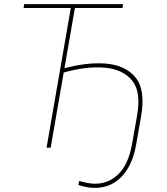

<svg xmlns="http://www.w3.org/2000/svg" viewBox="-20 -720 812 936"><path d="M326 -686H346L227 0H207ZM98 -700H580L577 -681H95ZM373 164Q400 172 428 175Q501 181 553.5 132.5Q606 84 624 -19L648 -155Q669 -273 624 -327.5Q579 -382 491 -390Q402 -398 289 -366L293 -387Q344 -401 396.5 -407.5Q449 -414 496 -410Q592 -402 641 -342Q690 -282 668 -154L644 -17Q631 58 599.5 107Q568 156 523 178Q478 200 423 195Q398 193 362 182L366 162Z"/></svg>

Font: Fixel Italic Variable 20240409 Display Thin
Style: Italic
Weight: 100
Italic angle: -10°
Designer: AlfaBravo + MacPaw
Foundry: Kyrylo Tkachov, Marchela Mozhyna, Serhii Makarenko, Maria Weinstein, Zakhar Kryvoshyya
Version: Version 1.211;Glyphs 3.2 (3225)